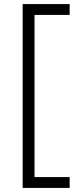

<svg xmlns="http://www.w3.org/2000/svg" viewBox="-20 -820 384 940"><path d="M321 -800V-747H149V47H321V100H91V-800Z"/></svg>

Font: Pathway Extreme 8pt Thin 12pt Thin
Style: Regular
Weight: 250
Version: Version 1.001;gftools[0.9.26]